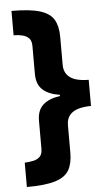

<svg xmlns="http://www.w3.org/2000/svg" viewBox="-59 -757 531 958"><g transform="rotate(-5 206.0 -278.0)"><path d="M36 41Q60 40 80 35.5Q100 31 112.5 18.5Q125 6 125 -21V-161Q125 -213 154.5 -240Q184 -267 240 -275V-281Q185 -289 155 -316Q125 -343 125 -396V-535Q125 -562 112.5 -574.5Q100 -587 80 -592Q60 -597 36 -597V-719Q131 -719 180.5 -703Q230 -687 248.5 -654Q267 -621 267 -569V-428Q267 -398 283 -378.5Q299 -359 326.5 -351Q354 -343 390 -343V-212Q355 -212 327 -204Q299 -196 283 -177Q267 -158 267 -127V12Q267 64 248.5 97.5Q230 131 180 147Q130 163 36 163Z"/></g></svg>

Font: Noto Sans Hebrew ExtraBold
Style: Regular
Weight: 800
Designer: Monotype Design Team
Foundry: Monotype Imaging Inc.
Version: Version 2.003